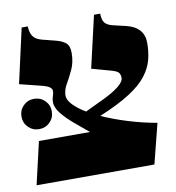

<svg xmlns="http://www.w3.org/2000/svg" viewBox="-72 -648 652 711"><g transform="rotate(-10 254.0 -292.5)"><path d="M504 -448Q504 -415 496.5 -385.5Q489 -356 467 -327Q445 -298 401.5 -270Q358 -242 286 -212Q330 -192 384 -175.5Q438 -159 490 -150L452 0H9L46 -160H238Q213 -181 186 -203.5Q159 -226 140.5 -249Q122 -272 122 -292Q122 -304 125.5 -314Q129 -324 129.5 -332.5Q130 -341 121 -348Q112 -355 86 -361L10 -380L56 -585H79Q80 -560 89.5 -547Q99 -534 121 -528L172 -515Q196 -509 209 -498Q222 -487 222 -461Q222 -426 209.5 -399Q197 -372 184.5 -350.5Q172 -329 172 -308Q172 -292 189.5 -273.5Q207 -255 237 -237Q278 -256 312.5 -273Q347 -290 367.5 -306.5Q388 -323 388 -338Q388 -349 382.5 -356.5Q377 -364 355 -370L283 -390L328 -585H351Q352 -560 360.5 -550Q369 -540 388 -535L439 -523Q504 -507 504 -448ZM55 -203Q31 -203 14.5 -219.5Q-2 -236 -2 -260Q-2 -284 14.5 -300.5Q31 -317 55 -317Q79 -317 95.5 -300.5Q112 -284 112 -260Q112 -236 95.5 -219.5Q79 -203 55 -203Z"/></g></svg>

Font: Bona Nova
Style: Bold
Weight: 700
Designer: Mateusz Machalski
Foundry: Capitalics
Version: Version 4.001; ttfautohint (v1.8.3)